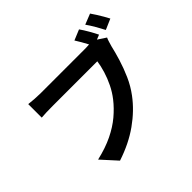

<svg xmlns="http://www.w3.org/2000/svg" viewBox="-209 -1115 1417 1417"><g transform="rotate(-45 500.0 -406.0)"><path d="M899 -868Q912 -850 927 -826Q942 -802 956 -778Q970 -754 979 -736L896 -700Q880 -731 858 -769Q836 -807 816 -835ZM863 -654Q856 -640 850.5 -620.5Q845 -601 840 -585Q829 -536 809.5 -472Q790 -408 761 -342.5Q732 -277 690 -221Q623 -131 522.5 -59.5Q422 12 288 56L179 -64Q278 -87 351 -122.5Q424 -158 477.5 -203Q531 -248 571 -299Q604 -341 628 -390Q652 -439 667 -488.5Q682 -538 688 -581Q673 -581 638.5 -581Q604 -581 558 -581Q512 -581 461.5 -581Q411 -581 363.5 -581Q316 -581 279 -581Q242 -581 223 -581Q189 -581 156.5 -580Q124 -579 104 -577V-718Q126 -715 162 -712.5Q198 -710 223 -710Q242 -710 279 -710Q316 -710 363.5 -710Q411 -710 461.5 -710Q512 -710 558 -710Q604 -710 638 -710Q672 -710 686 -710Q695 -710 707.5 -710.5Q720 -711 733 -712Q720 -737 705.5 -762Q691 -787 677 -809L759 -843Q779 -815 801 -776.5Q823 -738 836 -711L799 -696Z"/></g></svg>

Font: Source Han Sans
Style: Bold
Weight: 700
Designer: Ryoko NISHIZUKA Ë•øÂ°öÊ∂ºÂ≠ê (kana, bopomofo & ideographs); Paul D. Hunt (Latin, Greek & Cyrillic); Sandoll Communicatio
Foundry: Adobe
Version: Version 2.004;hotconv 1.0.118;makeotfexe 2.5.65603